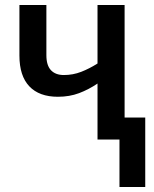

<svg xmlns="http://www.w3.org/2000/svg" viewBox="-20 -561 620 772"><path d="M481 -541V-88.4H564V190.9H460.4V0H372.1V-225.1Q336.9 -201.2 298.1 -186.5Q259.3 -171.9 212.9 -171.9Q137.7 -171.9 97.9 -213.9Q58.1 -255.9 58.1 -337.4V-541H166.5V-338.9Q166.5 -298.3 184.8 -278.8Q203.1 -259.3 236.8 -259.3Q273.4 -259.3 306.6 -272.2Q339.8 -285.2 372.1 -305.7V-541Z"/></svg>

Font: Open Sans SemiCondensed SemiBold
Style: Regular
Weight: 600
Width: 4
Designer: Monotype Design Team
Foundry: Monotype Imaging Inc.
Version: Version 3.000